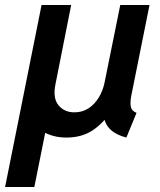

<svg xmlns="http://www.w3.org/2000/svg" viewBox="-54 -541 637 766"><path d="M-33.7 205.1 111.8 -521H228.5L83 205.1ZM210.9 7.8Q157.2 7.8 115.7 -16.8Q74.2 -41.5 55.2 -88.4Q36.1 -135.3 49.3 -201.7L113.8 -521H230L167.5 -206.1Q155.8 -149.9 179.2 -121.3Q202.6 -92.8 242.7 -92.8Q274.9 -92.8 299.6 -109.1Q324.2 -125.5 340.6 -152.8Q356.9 -180.2 363.3 -212.4L425.8 -521H542.5L469.7 -158.7Q464.8 -133.3 467.8 -116Q470.7 -98.6 490.7 -90.8L450.2 7.8Q400.4 -5.4 378.4 -33.2Q356.4 -61 362.8 -95.2L397.9 -61.5H331.1L388.7 -98.1Q361.3 -52.2 317.4 -22.2Q273.4 7.8 210.9 7.8Z"/></svg>

Font: Reddit Sans SemiBold
Style: Italic
Weight: 600
Italic angle: -11.25°
Designer: Stephen Hutchings
Version: Version 1.013